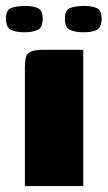

<svg xmlns="http://www.w3.org/2000/svg" viewBox="-35 -628 363 648"><path d="M49 0Q49 -100 49 -200.5Q49 -301 49 -401Q49 -420 52 -433.5Q55 -447 68.5 -453.5Q82 -460 113 -460H246V0ZM247 -519Q219 -519 201.5 -527Q184 -535 184 -565Q184 -595 203 -601.5Q222 -608 249 -608Q276 -608 292 -600.5Q308 -593 308 -565Q308 -535 291.5 -527Q275 -519 247 -519ZM48 -519Q20 -519 2.5 -527Q-15 -535 -15 -566Q-15 -595 4 -601.5Q23 -608 50 -608Q77 -608 93 -600.5Q109 -593 109 -566Q109 -535 92 -527Q75 -519 48 -519Z"/></svg>

Font: Genos Thin ExtraBold
Style: Regular
Weight: 800
Version: Version 1.010